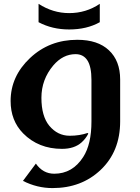

<svg xmlns="http://www.w3.org/2000/svg" viewBox="-20 -750 716 980"><path d="M176.8 -730.5Q250 -683.1 333 -683.1Q419.4 -683.1 489.3 -730.5V-636.7Q422.9 -599.6 333 -599.6Q246.6 -599.6 176.8 -636.7ZM296.4 9.8Q176.3 9.8 98.1 -69.3Q34.2 -134.3 34.2 -234.4Q34.2 -360.4 133.1 -453.6Q231.9 -546.9 374.5 -546.9Q479.5 -546.9 536.1 -493.2Q593.3 -439.5 593.3 -344.2V-130.4Q593.3 22.9 493.7 117.2Q396 210 248 210Q169.4 210 97.2 173.3L163.1 85Q199.2 136.7 256.8 136.7Q350.1 136.7 404.8 51.3Q446.8 -13.7 446.8 -130.4V-341.8Q446.8 -409.2 426.3 -441.4Q405.8 -473.6 365.7 -473.6Q301.3 -473.6 252 -416Q191.4 -344.2 191.4 -251Q191.4 -157.2 231.4 -108.4Q273.9 -57.1 335.9 -57.1Q385.7 -57.1 427.2 -71.3L430.7 -67.9Q418 -42.5 396 -22.9Q359.4 9.8 296.4 9.8Z"/></svg>

Font: Berenika
Style: Bold
Weight: 700
Designer: Wojciech Kalinowski "wmk69" (wmk69@o2.pl)
Foundry: Wojciech Kalinowski "wmk69" (wmk69@o2.pl)
Version: Version 3.1.0; 2021-05-14